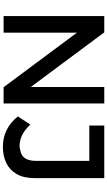

<svg xmlns="http://www.w3.org/2000/svg" viewBox="275 -1015 745 1335"><g transform="rotate(90 647.5 -347.5)"><path d="M699.5 0H586.5L207 -510V0H91.5V-700H205L585 -189V-700H699.5ZM1001 5Q874 5 789.5 -99L846 -186Q902.5 -126.5 957 -116Q975 -111 992.5 -111Q1009.5 -111 1026 -116.5Q1096.5 -127.5 1098.5 -219.5V-596H853V-700H1218.5V-216.5Q1218.5 -139.5 1190 -90.5Q1161.5 -41.5 1112.2 -18.2Q1063 5 1001 5Z"/></g></svg>

Font: Argentum Novus Medium
Style: Regular
Weight: 500
Designer: Julieta Ulanovsky (font) & Cristiano Sobral (main changes)
Foundry: Julieta Ulanovsky (font) & Cristiano Sobral (main changes)
Version: Version 3.00;November 27, 2020;FontCreator 13.0.0.2655 64-bi